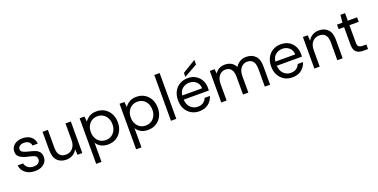

<svg xmlns="http://www.w3.org/2000/svg" viewBox="-20 -1672 5583 2837"><g transform="rotate(-20 2771.0 -253.5)"><path d="M259 12Q170 12 111 -33Q52 -78 42 -155H128Q136 -116 169.5 -87.5Q203 -59 260 -59Q313 -59 338 -81.5Q363 -104 363 -135Q363 -180 330.5 -195Q298 -210 239 -222Q199 -230 159 -245Q119 -260 92 -287.5Q65 -315 65 -360Q65 -425 113.5 -466.5Q162 -508 245 -508Q324 -508 374.5 -468.5Q425 -429 433 -356H350Q345 -394 317.5 -415.5Q290 -437 244 -437Q199 -437 174.5 -418Q150 -399 150 -368Q150 -338 181.5 -321Q213 -304 267 -292Q313 -282 354.5 -267.5Q396 -253 422.5 -224.5Q449 -196 449 -142Q450 -75 398.5 -31.5Q347 12 259 12Z M1003 -496V0H927L922 -89Q898 -42 853 -15Q808 12 751 12Q663 12 610.5 -41.5Q558 -95 558 -206V-496H642V-215Q642 -60 770 -60Q834 -60 876.5 -106.5Q919 -153 919 -239V-496Z M1141 220V-496H1217L1225 -414Q1249 -450 1293.5 -479Q1338 -508 1407 -508Q1481 -508 1536 -474Q1591 -440 1621.5 -381Q1652 -322 1652 -247Q1652 -172 1621.5 -113.5Q1591 -55 1535.5 -21.5Q1480 12 1406 12Q1345 12 1297.5 -13Q1250 -38 1225 -83V220ZM1397 -61Q1447 -61 1485 -84.5Q1523 -108 1545 -150Q1567 -192 1567 -248Q1567 -304 1545 -346Q1523 -388 1485 -411.5Q1447 -435 1397 -435Q1347 -435 1309 -411.5Q1271 -388 1249 -346Q1227 -304 1227 -248Q1227 -192 1249 -150Q1271 -108 1309 -84.5Q1347 -61 1397 -61Z M1769 220V-496H1845L1853 -414Q1877 -450 1921.5 -479Q1966 -508 2035 -508Q2109 -508 2164 -474Q2219 -440 2249.5 -381Q2280 -322 2280 -247Q2280 -172 2249.5 -113.5Q2219 -55 2163.5 -21.5Q2108 12 2034 12Q1973 12 1925.5 -13Q1878 -38 1853 -83V220ZM2025 -61Q2075 -61 2113 -84.5Q2151 -108 2173 -150Q2195 -192 2195 -248Q2195 -304 2173 -346Q2151 -388 2113 -411.5Q2075 -435 2025 -435Q1975 -435 1937 -411.5Q1899 -388 1877 -346Q1855 -304 1855 -248Q1855 -192 1877 -150Q1899 -108 1937 -84.5Q1975 -61 2025 -61Z M2397 0V-720H2481V0Z M2842 12Q2771 12 2716 -20.5Q2661 -53 2629.5 -111Q2598 -169 2598 -248Q2598 -326 2629 -384.5Q2660 -443 2715.5 -475.5Q2771 -508 2844 -508Q2916 -508 2968.5 -475.5Q3021 -443 3049 -390Q3077 -337 3077 -276Q3077 -265 3076.5 -254Q3076 -243 3076 -229H2681Q2684 -172 2707.5 -134.5Q2731 -97 2766.5 -78Q2802 -59 2842 -59Q2894 -59 2929 -83Q2964 -107 2980 -148H3063Q3043 -79 2986.5 -33.5Q2930 12 2842 12ZM2842 -437Q2782 -437 2735.5 -400.5Q2689 -364 2682 -294H2994Q2991 -361 2948 -399Q2905 -437 2842 -437ZM2819 -537V-600L3029 -727V-654Z M3188 0V-496H3264L3270 -424Q3294 -464 3334 -486Q3374 -508 3424 -508Q3483 -508 3525.5 -484Q3568 -460 3591 -411Q3617 -456 3662.5 -482Q3708 -508 3761 -508Q3850 -508 3903 -454.5Q3956 -401 3956 -290V0H3873V-281Q3873 -358 3842 -397Q3811 -436 3753 -436Q3693 -436 3653.5 -389.5Q3614 -343 3614 -257V0H3530V-281Q3530 -358 3499 -397Q3468 -436 3410 -436Q3351 -436 3311.5 -389.5Q3272 -343 3272 -257V0Z M4306 12Q4235 12 4180 -20.5Q4125 -53 4093.5 -111Q4062 -169 4062 -248Q4062 -326 4093 -384.5Q4124 -443 4179.5 -475.5Q4235 -508 4308 -508Q4380 -508 4432.5 -475.5Q4485 -443 4513 -390Q4541 -337 4541 -276Q4541 -265 4540.5 -254Q4540 -243 4540 -229H4145Q4148 -172 4171.5 -134.5Q4195 -97 4230.5 -78Q4266 -59 4306 -59Q4358 -59 4393 -83Q4428 -107 4444 -148H4527Q4507 -79 4450.5 -33.5Q4394 12 4306 12ZM4306 -437Q4246 -437 4199.5 -400.5Q4153 -364 4146 -294H4458Q4455 -361 4412 -399Q4369 -437 4306 -437Z M4652 0V-496H4728L4733 -407Q4757 -454 4802 -481Q4847 -508 4904 -508Q4992 -508 5044.5 -454.5Q5097 -401 5097 -290V0H5013V-281Q5013 -436 4885 -436Q4821 -436 4778.5 -389.5Q4736 -343 4736 -257V0Z M5420 0Q5352 0 5313 -33Q5274 -66 5274 -152V-425H5188V-496H5274L5285 -615H5358V-496H5504V-425H5358V-152Q5358 -105 5377 -88.5Q5396 -72 5444 -72H5496V0Z"/></g></svg>

Font: DeepMind Sans
Style: Regular
Weight: 400
Designer: Jonny Pinhorn / Modifications: Colophon Foundry
Foundry: Colophon Foundry
Version: Version 1.002; ttfautohint (v1.8.2)